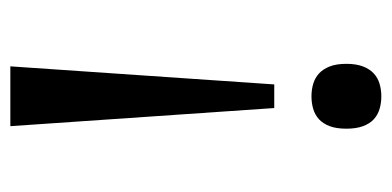

<svg xmlns="http://www.w3.org/2000/svg" viewBox="-214 -540 761 373"><g transform="rotate(-90 166.5 -353.5)"><path d="M107.9 -713.9H224.1L189 -201.2H143.1ZM103 -61Q103 -80.6 107.9 -93.5Q112.8 -106.4 121.3 -114.3Q129.9 -122.1 141.4 -125.5Q152.8 -128.9 166 -128.9Q178.7 -128.9 190.2 -125.5Q201.7 -122.1 210.2 -114.3Q218.8 -106.4 223.9 -93.5Q229 -80.6 229 -61Q229 -42 223.9 -28.8Q218.8 -15.6 210.2 -7.8Q201.7 0 190.2 3.4Q178.7 6.8 166 6.8Q152.8 6.8 141.4 3.4Q129.9 0 121.3 -7.8Q112.8 -15.6 107.9 -28.8Q103 -42 103 -61Z"/></g></svg>

Font: Noto Serif Lao
Style: Regular
Weight: 400
Designer: Danh Hong
Foundry: Danh Hong
Version: Version 1.03 uh